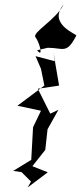

<svg xmlns="http://www.w3.org/2000/svg" viewBox="-20 -851 357 848"><path d="M191 -640C260 -640 274 -610 317 -694C322 -699 188 -745 261 -831C226 -762 119 -707 137 -686C153 -668 174 -591 144 -629ZM224 -580 137 -603 161 -547 176 -473 57 -384 161 -362 126 -289 118 -145 38 -96 75 -91 117 -49 102 -23 191 -90 123 -117 180 -189 190 -280 238 -366 202 -349 147 -459 241 -473 216 -619Z"/></svg>

Font: Charger Distortion
Style: 2It
Weight: 400
Designer: Jasper
Foundry: Cannot Into Space Fonts
Version: Version 0.98